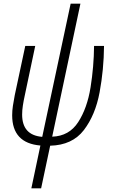

<svg xmlns="http://www.w3.org/2000/svg" viewBox="-20 -781 615 1041"><path d="M203 240 252 9Q372 6 434.5 -75.5Q497 -157 520 -280.5Q543 -404 544 -532H490Q489 -420 471 -307.5Q453 -195 404 -119Q355 -43 263 -40L416 -761H363L209 -39Q100 -48 100 -160Q100 -183 104 -209Q108 -235 114 -262L171 -532H117L60 -265Q54 -234 50 -207.5Q46 -181 46 -156Q46 -5 199 8L150 240Z"/></svg>

Font: Noto Sans UI SemiCondensed Light
Style: Italic
Weight: 300
Width: 4
Designer: Monotype Design Team
Foundry: Monotype Imaging Inc.
Version: 1.001